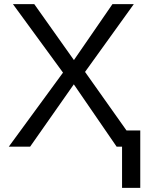

<svg xmlns="http://www.w3.org/2000/svg" viewBox="-20 -708 707 927"><path d="M336.4 -300.8 543 0H569.3V199.2H657.2V-78.1H590.8L390.6 -360.8L626 -688H522.9L336.9 -418L145.5 -688H42.5L284.2 -357.4L22.5 0H125.5Z"/></svg>

Font: Arimo
Style: Regular
Weight: 400
Designer: Steve Matteson
Foundry: Monotype Imaging Inc.
Version: Version 1.32